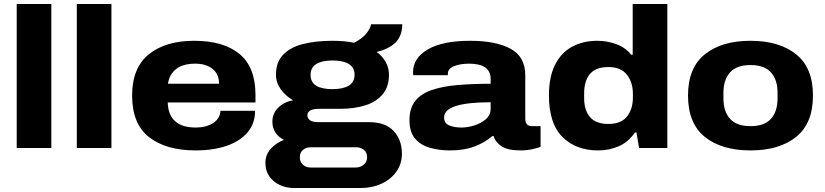

<svg xmlns="http://www.w3.org/2000/svg" viewBox="-20 -744 4146 965"><path d="M64 0V-724H238V0Z M366 0V-724H540V0Z M963 12Q815 12 729.5 -54.5Q644 -121 644 -264Q644 -403 728 -471Q812 -539 956 -539Q1104 -539 1184 -472.5Q1264 -406 1264 -268V-229H823Q827 -103 964 -103Q1016 -103 1051 -125.5Q1086 -148 1088 -187H1262Q1262 -124 1225 -79.5Q1188 -35 1120.5 -11.5Q1053 12 963 12ZM824 -323H1081Q1081 -372 1048 -398Q1015 -424 962 -424Q899 -424 865 -397Q831 -370 824 -323Z M1457 201Q1419 201 1386.5 186Q1354 171 1334 143Q1314 115 1314 75Q1314 33 1341 3.5Q1368 -26 1407 -41Q1349 -71 1349 -133Q1349 -174 1378.5 -203Q1408 -232 1453 -240Q1415 -262 1391 -295.5Q1367 -329 1367 -369Q1367 -431 1402.5 -468.5Q1438 -506 1502 -522.5Q1566 -539 1651 -539Q1713 -539 1760 -529Q1805 -553 1824 -579Q1843 -605 1845 -622H2002Q2001 -562 1967 -529.5Q1933 -497 1873 -483Q1902 -462 1918.5 -432.5Q1935 -403 1935 -368Q1935 -309 1904 -271Q1873 -233 1817.5 -215Q1762 -197 1688 -197H1583Q1525 -197 1525 -164Q1525 -150 1537.5 -140Q1550 -130 1583 -130H1836Q1917 -130 1958.5 -85.5Q2000 -41 2000 28Q2000 80 1972 119Q1944 158 1897 179.5Q1850 201 1793 201ZM1651 -296Q1704 -296 1733 -313.5Q1762 -331 1762 -368Q1762 -405 1733 -422.5Q1704 -440 1651 -440Q1599 -440 1570 -422.5Q1541 -405 1541 -368Q1541 -330 1569.5 -313Q1598 -296 1651 -296ZM1542 98H1767Q1791 98 1808 84Q1825 70 1825 46Q1825 22 1808.5 9Q1792 -4 1769 -4H1543Q1519 -4 1503 9Q1487 22 1487 46Q1487 70 1502.5 84Q1518 98 1542 98Z M2242 12Q2188 12 2141.5 -1Q2095 -14 2066.5 -47Q2038 -80 2038 -140Q2038 -200 2067 -236.5Q2096 -273 2150 -291.5Q2204 -310 2279 -316.5Q2354 -323 2446 -323V-347Q2446 -424 2338 -424Q2293 -424 2262 -411.5Q2231 -399 2231 -374V-366H2057Q2056 -372 2056 -382Q2056 -452 2130 -495.5Q2204 -539 2343 -539Q2472 -539 2546 -499Q2620 -459 2620 -366V-148Q2620 -110 2653 -110H2697V-6Q2684 -1 2657 5.5Q2630 12 2596 12Q2533 12 2501.5 -8.5Q2470 -29 2461 -60H2454Q2418 -28 2365.5 -8Q2313 12 2242 12ZM2299 -103Q2330 -103 2364 -113.5Q2398 -124 2422 -145Q2446 -166 2446 -197V-230Q2212 -230 2212 -154Q2212 -124 2238 -113.5Q2264 -103 2299 -103Z M2986 12Q2875 12 2807 -55.5Q2739 -123 2739 -264Q2739 -358 2770 -419Q2801 -480 2856 -509.5Q2911 -539 2982 -539Q3032 -539 3078 -522Q3124 -505 3152 -469H3160V-724H3334V0H3192L3179 -78H3171Q3138 -30 3090 -9Q3042 12 2986 12ZM3038 -121Q3101 -121 3131 -158Q3161 -195 3161 -255V-271Q3161 -331 3130.5 -369Q3100 -407 3038 -407Q2974 -407 2945 -372Q2916 -337 2916 -276V-250Q2916 -190 2945.5 -155.5Q2975 -121 3038 -121Z M3752 12Q3607 12 3522.5 -56Q3438 -124 3438 -264Q3438 -403 3522.5 -471Q3607 -539 3752 -539Q3897 -539 3981.5 -471Q4066 -403 4066 -264Q4066 -124 3981.5 -56Q3897 12 3752 12ZM3752 -110Q3822 -110 3855 -147Q3888 -184 3888 -249V-278Q3888 -343 3855 -380Q3822 -417 3752 -417Q3682 -417 3649 -380Q3616 -343 3616 -278V-249Q3616 -184 3649 -147Q3682 -110 3752 -110Z"/></svg>

Font: Archivo SemiExpanded ExtraBold
Style: Regular
Weight: 800
Width: 6
Designer: Hector Gatti
Foundry: Omnibus-Type
Version: Version 2.001; ttfautohint (v1.8.3)